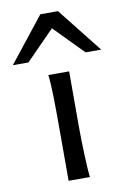

<svg xmlns="http://www.w3.org/2000/svg" viewBox="-156 -834 591 888"><g transform="rotate(-10 139.5 -390.5)"><path d="M183.1 -231.9Q183.1 -208.5 183.8 -176.5Q184.6 -144.5 185.8 -111.8Q187 -79.1 188.7 -49.3Q190.4 -19.5 192.9 0H92.8V-258.8Q92.8 -294.4 92.5 -329.1Q92.3 -363.8 91.6 -394.8Q90.8 -425.8 89.4 -452.4Q87.9 -479 85.4 -498H183.1ZM-68.4 -571.3 97.7 -781.2H180.7L346.7 -571.3H273.4L139.2 -708L4.9 -571.3Z"/></g></svg>

Font: Andika New Basic
Style: Regular
Weight: 400
Designer: Victor Gaultney, Annie Olsen, Julie Remington, Don Collingsworth, Eric Hays
Foundry: SIL International
Version: Version 5.500